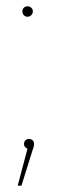

<svg xmlns="http://www.w3.org/2000/svg" viewBox="-20 -466 179 608"><path d="M88 -10Q88 -3 82 13L48 122H36L67 5Q56 0 56 -10Q56 -17 60.5 -21.5Q65 -26 72 -26Q79 -26 83.5 -21.5Q88 -17 88 -10ZM84 -430Q84 -423 79 -418Q74 -413 67 -413Q60 -413 55.5 -418Q51 -423 51 -430Q51 -437 55.5 -441.5Q60 -446 67 -446Q74 -446 79 -441.5Q84 -437 84 -430Z"/></svg>

Font: Fira Sans Compressed Hair
Style: Regular
Weight: 100
Width: 1
Designer: bBox Type GmbH & Carrois Corporate GbR & Edenspiekermann AG
Foundry: bBox Type GmbH & Carrois Corporate GbR & Edenspiekermann AG
Version: Version 4.301